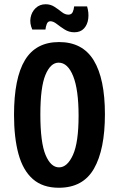

<svg xmlns="http://www.w3.org/2000/svg" viewBox="-20 -871 560 904"><path d="M257 13Q181 13 134.5 -28Q88 -69 67 -146Q46 -223 46 -330Q46 -503 97.5 -588Q149 -673 258 -673Q369 -673 421.5 -586.5Q474 -500 474 -333Q474 -167 422.5 -77Q371 13 257 13ZM258 -83Q297 -83 323.5 -141.5Q350 -200 350 -326Q350 -449 324.5 -512.5Q299 -576 256 -576Q218 -576 194 -518.5Q170 -461 170 -332Q170 -200 194.5 -141.5Q219 -83 258 -83ZM330 -719Q305 -719 284.5 -732Q264 -745 247.5 -758Q231 -771 217 -771Q205 -771 200 -757.5Q195 -744 194 -732H132Q119 -761 124 -788Q129 -815 148 -833Q167 -851 195 -851Q218 -851 236.5 -839Q255 -827 270.5 -814.5Q286 -802 302 -802Q317 -802 322.5 -814.5Q328 -827 329 -841H390Q399 -811 395.5 -783Q392 -755 375.5 -737Q359 -719 330 -719Z"/></svg>

Font: Bricolage Grotesque 12pt Condensed SemiBold
Style: Regular
Weight: 600
Width: 3
Designer: Mathieu Triay
Foundry: Atelier Triay
Version: Version 1.001; ttfautohint (v1.8.4.7-5d5b);gftools[0.9.33.de